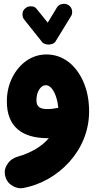

<svg xmlns="http://www.w3.org/2000/svg" viewBox="-20 -671 503 1011"><path d="M224.6 -384.3C187 -384.3 152.3 -373.5 120.6 -352.1C88.9 -330.1 64 -300.8 44.9 -263.2C25.9 -225.6 16.1 -183.6 16.1 -136.7C16.1 -7.3 92.3 56.6 231.4 56.6H237.3C201.7 98.1 147 132.8 73.2 153.8C51.3 160.2 34.7 171.4 22.9 187.5C10.7 203.6 4.9 219.7 4.9 235.8C4.9 241.2 5.4 246.1 6.3 251.5C10.7 273.9 21.5 291 38.6 302.7C55.7 314.5 72.3 320.3 88.4 320.3C93.8 320.3 98.6 319.8 104 318.8C193.8 301.8 279.3 253.9 344.2 182.6C408.7 111.3 449.2 19 449.2 -84.5C449.2 -141.1 439.5 -191.9 420.4 -237.3C381.8 -327.6 312.5 -384.3 224.6 -384.3ZM339.8 -644.5C333 -648.9 325.7 -650.9 317.4 -650.9C310.1 -650.9 291.5 -650.4 279.3 -630.9L231.4 -551.8L175.3 -621.1C168 -630.4 161.1 -635.7 154.3 -636.7C147 -637.2 142.6 -637.7 141.1 -637.7C131.3 -637.7 122.6 -634.8 114.7 -628.4C96.7 -614.3 98.6 -597.7 98.6 -593.8C98.6 -584 101.6 -575.2 107.9 -567.4L201.7 -449.7C211.4 -438 227.5 -436.5 235.8 -436.5C246.1 -436.5 264.2 -439.5 272.5 -453.1L353.5 -585C357.9 -591.8 359.9 -599.1 359.9 -606.9C359.9 -614.3 359.4 -632.3 339.8 -644.5ZM171.9 -143.6C171.9 -166 176.8 -184.6 186.5 -199.7C196.3 -214.8 207.5 -222.2 220.7 -222.2C257.8 -222.2 281.2 -162.6 287.1 -103.5C271 -100.1 251.5 -96.7 230 -96.7C190.9 -96.7 171.9 -107.9 171.9 -143.6Z"/></svg>

Font: Mikhak Black
Style: Regular
Weight: 900
Designer: Amin Abedi
Version: Version 3.2